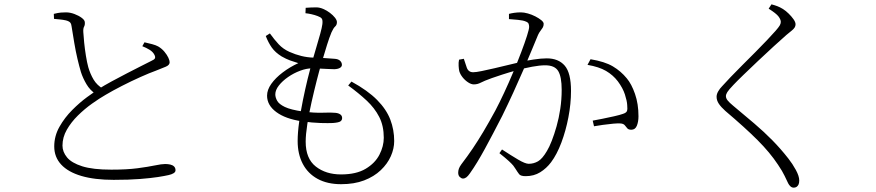

<svg xmlns="http://www.w3.org/2000/svg" viewBox="-20 -808 4040 885"><path d="M636 -595 646 -613Q664 -609 681 -604.5Q698 -600 709 -594Q726 -584 738 -569.5Q750 -555 756 -542Q762 -529 762 -521Q762 -508 744 -500.5Q726 -493 698 -482Q670 -472 627.5 -453Q585 -434 542 -412Q499 -390 467 -371Q439 -355 404.5 -330.5Q370 -306 339 -275.5Q308 -245 288 -210Q268 -175 268 -137Q268 -108 289 -82.5Q310 -57 359 -41.5Q408 -26 493 -26Q565 -26 614 -32.5Q663 -39 694 -45.5Q725 -52 741 -52Q754 -52 765 -49.5Q776 -47 782.5 -40.5Q789 -34 789 -23Q789 -15 780 -9.5Q771 -4 757 -1Q740 3 708 8Q676 13 625.5 17Q575 21 504 21Q416 21 355 3Q294 -15 262 -49.5Q230 -84 230 -133Q230 -181 254 -223.5Q278 -266 313 -301Q348 -336 381.5 -360.5Q415 -385 433 -397Q460 -414 495 -433Q530 -452 565 -470Q600 -488 629.5 -503Q659 -518 677 -527Q691 -533 694 -539Q697 -545 692 -555Q685 -569 669.5 -578.5Q654 -588 636 -595ZM228 -744Q248 -749 260 -750Q272 -751 284 -751Q303 -751 323 -743.5Q343 -736 357 -725.5Q371 -715 371 -705Q372 -693 367.5 -685Q363 -677 364 -660Q365 -641 368 -611.5Q371 -582 376 -551Q381 -520 387 -498Q396 -467 411.5 -441Q427 -415 456 -398L421 -375Q395 -392 378.5 -420Q362 -448 353 -476Q345 -503 337 -537Q329 -571 322.5 -609.5Q316 -648 310 -686Q309 -697 304 -703.5Q299 -710 284 -714Q271 -717 255 -718.5Q239 -720 229 -721Z M1388 -747 1389 -772Q1401 -773 1413.5 -773.5Q1426 -774 1438 -774Q1453 -774 1469.5 -767Q1486 -760 1500.5 -749Q1515 -738 1524 -726.5Q1533 -715 1533 -706Q1533 -693 1525 -686Q1517 -679 1508 -659Q1498 -635 1487.5 -601.5Q1477 -568 1461 -514Q1452 -484 1440 -437Q1428 -390 1416 -337Q1404 -284 1396.5 -235.5Q1389 -187 1389 -155Q1389 -77 1435.5 -40.5Q1482 -4 1552 -4Q1622 -4 1665.5 -30Q1709 -56 1729 -95Q1749 -134 1749 -173Q1749 -228 1728 -269Q1707 -310 1670 -344.5Q1633 -379 1585 -414L1600 -432Q1675 -391 1718 -347.5Q1761 -304 1779 -257Q1797 -210 1797 -158Q1797 -123 1781.5 -88Q1766 -53 1735 -23.5Q1704 6 1658.5 23.5Q1613 41 1552 41Q1489 41 1444 16.5Q1399 -8 1375.5 -53Q1352 -98 1352 -158Q1352 -197 1359 -246.5Q1366 -296 1376.5 -347.5Q1387 -399 1398 -444Q1409 -489 1417 -518Q1427 -553 1437.5 -588Q1448 -623 1456 -652Q1464 -681 1466 -697Q1468 -716 1463 -722.5Q1458 -729 1444 -734Q1431 -739 1415.5 -742.5Q1400 -746 1388 -747ZM1224 -654Q1244 -626 1264.5 -604Q1285 -582 1314 -569Q1370 -544 1423.5 -542.5Q1477 -541 1522 -537Q1539 -536 1547.5 -528Q1556 -520 1556 -509Q1556 -501 1547.5 -495.5Q1539 -490 1522 -489Q1513 -489 1492.5 -490Q1472 -491 1451 -492Q1430 -493 1418 -493Q1393 -493 1363.5 -482Q1334 -471 1308 -453Q1282 -435 1265.5 -414Q1249 -393 1249 -373Q1249 -359 1257.5 -343.5Q1266 -328 1293 -315Q1320 -302 1376 -294Q1429 -287 1468 -288.5Q1507 -290 1525 -288Q1539 -287 1548 -281Q1557 -275 1557 -264Q1557 -254 1549 -248.5Q1541 -243 1514 -241Q1495 -240 1457.5 -241Q1420 -242 1371 -249Q1296 -260 1253.5 -291.5Q1211 -323 1211 -367Q1211 -394 1230.5 -421.5Q1250 -449 1283 -474Q1316 -499 1355 -517Q1335 -523 1317 -529.5Q1299 -536 1278 -548Q1249 -566 1233 -588.5Q1217 -611 1205 -642Z M2294 -119Q2335 -92 2368 -72.5Q2401 -53 2417 -53Q2440 -53 2460 -64.5Q2480 -76 2501 -112Q2512 -130 2523.5 -159.5Q2535 -189 2545.5 -226Q2556 -263 2562.5 -306Q2569 -349 2569 -394Q2569 -454 2553 -480.5Q2537 -507 2493 -507Q2468 -507 2433 -500.5Q2398 -494 2361.5 -484Q2325 -474 2294.5 -464Q2264 -454 2247 -448Q2211 -435 2196 -427Q2181 -419 2164 -419Q2152 -419 2137.5 -428.5Q2123 -438 2112 -452Q2101 -466 2097 -480Q2095 -488 2094 -504Q2093 -520 2096 -533L2118 -537Q2124 -518 2131.5 -496.5Q2139 -475 2161 -475Q2174 -475 2200.5 -480.5Q2227 -486 2259.5 -493.5Q2292 -501 2324.5 -509Q2357 -517 2383 -523Q2403 -528 2438.5 -533.5Q2474 -539 2500 -539Q2554 -539 2583 -505.5Q2612 -472 2612 -389Q2612 -330 2600 -267.5Q2588 -205 2567.5 -150.5Q2547 -96 2520 -60Q2499 -32 2470 -14Q2441 4 2403 4Q2380 4 2373 -5Q2366 -14 2356 -30Q2352 -37 2346 -44.5Q2340 -52 2325.5 -65.5Q2311 -79 2282 -102ZM2326 -720V-744Q2337 -747 2351 -749Q2365 -751 2381 -751Q2395 -751 2413 -746Q2431 -741 2447.5 -732.5Q2464 -724 2475 -715Q2486 -706 2486 -698Q2486 -688 2481.5 -680.5Q2477 -673 2471 -665.5Q2465 -658 2460 -647Q2449 -621 2432 -579.5Q2415 -538 2393 -487Q2371 -436 2346 -381.5Q2321 -327 2295 -274Q2273 -231 2253 -193Q2233 -155 2215 -122Q2197 -89 2180 -61Q2163 -33 2146 -9Q2137 4 2129.5 9.5Q2122 15 2114 15Q2107 15 2099.5 8Q2092 1 2092 -12Q2092 -21 2095 -30Q2098 -39 2106 -50Q2135 -88 2159 -123.5Q2183 -159 2208 -201Q2233 -243 2263 -298Q2282 -334 2303.5 -380Q2325 -426 2345.5 -475Q2366 -524 2382.5 -567.5Q2399 -611 2409 -642.5Q2419 -674 2419 -684Q2419 -692 2416.5 -698.5Q2414 -705 2403 -709Q2392 -714 2367.5 -716.5Q2343 -719 2326 -720ZM2688 -509 2702 -535Q2768 -524 2805 -502Q2842 -480 2869 -447Q2891 -421 2907 -375Q2923 -329 2923 -272Q2923 -247 2915.5 -228.5Q2908 -210 2890 -210Q2877 -210 2871.5 -216.5Q2866 -223 2860 -230.5Q2854 -238 2840 -239Q2830 -240 2807 -238Q2784 -236 2759.5 -232.5Q2735 -229 2718 -226L2712 -252Q2729 -255 2756.5 -260.5Q2784 -266 2810.5 -272Q2837 -278 2851 -283Q2867 -288 2870 -296.5Q2873 -305 2871 -324Q2870 -343 2860.5 -372.5Q2851 -402 2828 -433Q2806 -462 2773.5 -481Q2741 -500 2688 -509Z M3523 -768 3536 -788Q3551 -784 3563 -779.5Q3575 -775 3588 -767Q3601 -759 3614.5 -746Q3628 -733 3637.5 -719.5Q3647 -706 3647 -696Q3647 -688 3643 -681.5Q3639 -675 3630 -667.5Q3621 -660 3605 -647Q3581 -626 3546 -594Q3511 -562 3474 -527Q3437 -492 3406.5 -462.5Q3376 -433 3361 -417Q3339 -394 3332.5 -383.5Q3326 -373 3326 -365Q3326 -355 3334 -345Q3342 -335 3359 -321Q3412 -277 3456.5 -239Q3501 -201 3539.5 -162Q3578 -123 3614 -77Q3633 -53 3648.5 -24.5Q3664 4 3664 24Q3664 36 3660.5 43Q3657 50 3651.5 53.5Q3646 57 3639 57Q3630 57 3623.5 51Q3617 45 3613 37Q3606 23 3596.5 2.5Q3587 -18 3566 -49Q3529 -105 3472 -162Q3415 -219 3323 -297Q3304 -314 3293.5 -329.5Q3283 -345 3283 -362Q3283 -374 3290.5 -387Q3298 -400 3308 -410Q3323 -427 3347.5 -452.5Q3372 -478 3402 -508Q3432 -538 3461.5 -567.5Q3491 -597 3515.5 -623Q3540 -649 3555 -666Q3569 -682 3574 -690.5Q3579 -699 3579 -707Q3579 -718 3568.5 -732Q3558 -746 3523 -768Z"/></svg>

Font: Source Han Serif JP VF
Style: Regular
Weight: 250
Designer: Ryoko NISHIZUKA 西塚涼子 (kana & ideographs); Frank Grießhammer (Latin, Greek & Cyrillic); Wenlong ZHANG 张文龙 (bopomofo); San
Foundry: Adobe
Version: Version 2.001;hotconv 1.1.0;makeotfexe 2.6.0